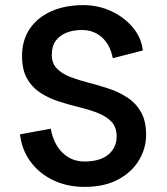

<svg xmlns="http://www.w3.org/2000/svg" viewBox="-20 -722 650 749"><path d="M310 7Q241 7 186.5 -19.5Q132 -46 98.5 -92Q65 -138 58 -198L178 -220Q189 -160 224 -126Q259 -92 310 -92Q370 -92 402.5 -119Q435 -146 435 -190Q435 -226 415 -247Q395 -268 362 -281Q329 -294 290 -303.5Q251 -313 211.5 -325.5Q172 -338 139 -359Q106 -380 86 -414.5Q66 -449 66 -504Q66 -565 96 -609.5Q126 -654 180 -678Q234 -702 305 -702Q364 -702 415 -678Q466 -654 499 -614Q532 -574 537 -525L420 -495Q410 -547 378 -576Q346 -605 299 -605Q266 -605 239.5 -594.5Q213 -584 197.5 -563Q182 -542 182 -508Q182 -475 202 -454.5Q222 -434 255 -421.5Q288 -409 327 -399Q366 -389 405 -376Q444 -363 477 -341.5Q510 -320 530 -285Q550 -250 550 -196Q550 -144 522.5 -97.5Q495 -51 441.5 -22Q388 7 310 7Z"/></svg>

Font: Parkinsans Light Medium
Style: Regular
Weight: 500
Version: Version 1.000